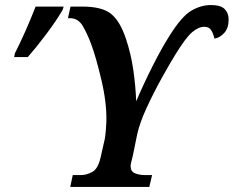

<svg xmlns="http://www.w3.org/2000/svg" viewBox="-20 -740 925 760"><path d="M258 0H571L582 -47H553Q533 -47 515.5 -53.5Q498 -60 497 -81Q497 -88 498.5 -94Q500 -100 506 -125L523 -208Q533 -254 561 -314.5Q589 -375 621 -432.5Q653 -490 676 -527Q716 -592 741 -613Q766 -634 789 -634Q808 -634 816.5 -619.5Q825 -605 829 -587Q851 -591 868 -610Q885 -629 885 -663Q885 -688 869.5 -704Q854 -720 815 -720Q775 -720 737 -697.5Q699 -675 652 -600Q620 -550 584 -478.5Q548 -407 519 -339Q517 -397 508 -461Q499 -525 479 -585Q456 -655 420.5 -684.5Q385 -714 305 -714H259L249 -668H257Q289 -668 307 -638Q325 -608 341 -565Q360 -514 381.5 -423Q403 -332 401 -258Q400 -242 399 -226Q398 -210 395 -191L378 -116Q368 -72 345.5 -59.5Q323 -47 300 -47H268ZM36 -514H90Q125 -554 164 -606Q203 -658 228 -701L232 -714H121Q82 -614 39 -529Z"/></svg>

Font: Noto Serif SemiCondensed Semi
Style: Italic
Weight: 600
Width: 4
Italic angle: -12°
Designer: Monotype Design Team
Foundry: Monotype Imaging Inc.
Version: Version 1.901